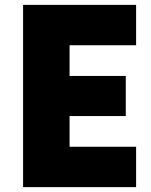

<svg xmlns="http://www.w3.org/2000/svg" viewBox="-20 -770 622 790"><path d="M540 -583.8H266.2V-457.5H497.5V-292.5H266.2V-166.2H540V0H75V-750H540Z"/></svg>

Font: Now Black
Style: Regular
Weight: 900
Designer: Alfredo Marco Pradil
Foundry: Alfredo Marco Pradil
Version: Version 1.002;PS 001.002;hotconv 1.0.88;makeotf.lib2.5.64775